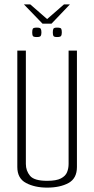

<svg xmlns="http://www.w3.org/2000/svg" viewBox="-20 -851 430 876"><path d="M89 -831H118L195 -764L272 -831H299L215 -743H174ZM240 -682Q226 -682 223.5 -687.5Q221 -693 221 -703Q221 -714 223.5 -719.5Q226 -725 240 -725Q257 -725 259.5 -719.5Q262 -714 262 -703Q262 -693 259 -687.5Q256 -682 240 -682ZM148 -682Q132 -682 129.5 -687.5Q127 -693 127 -703Q127 -714 129.5 -719.5Q132 -725 148 -725Q163 -725 166 -719.5Q169 -714 169 -703Q169 -693 166 -687.5Q163 -682 148 -682ZM195 5Q139 5 99 -16Q59 -37 59 -89V-620H98V-103Q98 -72 117 -49Q136 -26 195 -26Q237 -26 258 -37Q279 -48 286 -65.5Q293 -83 293 -103V-620H331V-89Q331 -37 292.5 -16Q254 5 195 5Z"/></svg>

Font: Smooch Sans Light
Style: Regular
Weight: 300
Designer: Robert E. Leuschke
Foundry: Robert E. Leuschke
Version: Version 1.010; ttfautohint (v1.8.3)